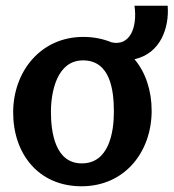

<svg xmlns="http://www.w3.org/2000/svg" viewBox="-20 -639 607 671"><path d="M265 12C416 12 510 -108 510 -252C510 -322 489 -386 450 -432C541 -452 572 -542 566 -619H450C461 -541 433 -477 370 -491C341 -503 308 -510 271 -510C122 -510 26 -389 26 -246C26 -102 114 12 265 12ZM266 -68C173 -68 158 -176 158 -248C158 -318 179 -428 270 -428C366 -428 378 -323 378 -248C378 -175 360 -68 266 -68Z"/></svg>

Font: Rosario
Style: Bold
Weight: 700
Designer: Hector Gatti
Foundry: Omnibus Type
Version: Version 1.100